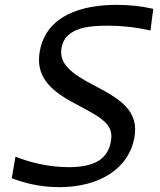

<svg xmlns="http://www.w3.org/2000/svg" viewBox="-20 -763 660 793"><path d="M601.5 -637 613 -726.5C564.5 -737.5 512.5 -743 462 -743C319 -743 173.5 -700.5 145 -555C125 -451.5 182 -392 289 -335.5C404.5 -274.5 452 -249 437.5 -176.5C430.5 -137.5 410.5 -115.5 393 -103C372 -88 334 -72.5 265.5 -72.5C182.5 -72.5 103 -92 44 -116L28.5 -27C77.5 -8 144.5 10 224 10C394 10 510.5 -68.5 534.5 -191C557 -308 473.5 -355.5 363.5 -413C275.5 -459 221.5 -500 234.5 -567C240.5 -597 255 -614.5 275 -627.5C299.5 -644 336 -657 425 -657C480.5 -657 539.5 -651 601.5 -637Z"/></svg>

Font: Monaspace Argon
Style: Italic
Weight: 400
Italic angle: -11°
Designer: Riley Cran & the Lettermatic Team
Foundry: Lettermatic
Version: Version 1.101 (Monaspace Argon)